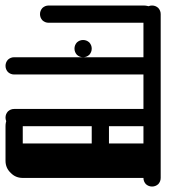

<svg xmlns="http://www.w3.org/2000/svg" viewBox="-645 -645 665 696"><path d="M-343.8 -437.5Q-356.4 -437.5 -366.2 -446.3Q-375 -456.1 -375 -468.8Q-375 -481.4 -366.2 -491.2Q-356.4 -500 -343.8 -500Q-331.1 -500 -321.3 -491.2Q-312.5 -481.4 -312.5 -468.8Q-312.5 -456.1 -321.3 -446.3Q-331.1 -437.5 -343.8 -437.5ZM-93.8 -312.5Q-106.4 -312.5 -116.2 -321.3Q-125 -331.1 -125 -343.8Q-125 -426.8 -125 -593.8Q-125 -606.4 -116.2 -616.2Q-106.4 -625 -93.8 -625Q-81.1 -625 -71.3 -616.2Q-62.5 -606.4 -62.5 -593.8Q-62.5 -510.7 -62.5 -343.8Q-62.5 -331.1 -71.3 -321.3Q-81.1 -312.5 -93.8 -312.5Z M-250 0Q-276.4 0 -293.9 -18.6Q-312.5 -36.1 -312.5 -62.5Q-312.5 -104.5 -312.5 -187.5Q-382.8 -187.5 -593.8 -187.5Q-606.4 -187.5 -616.2 -196.3Q-625 -206.1 -625 -218.8Q-625 -231.4 -616.2 -241.2Q-606.4 -250 -593.8 -250Q-500 -250 -312.5 -250Q-286.1 -250 -268.6 -231.4Q-250 -212.9 -250 -187.5Q-250 -145.5 -250 -62.5Q-218.8 -62.5 -125 -62.5Q-125 -132.8 -125 -343.8Q-125 -356.4 -116.2 -366.2Q-106.4 -375 -93.8 -375Q-81.1 -375 -71.3 -366.2Q-62.5 -356.4 -62.5 -343.8Q-62.5 -250 -62.5 -62.5Q-62.5 -36.1 -81.1 -18.6Q-98.6 0 -125 0Q-167 0 -250 0Z M-93.8 -312.5Q-106.4 -312.5 -116.2 -321.3Q-125 -331.1 -125 -343.8Q-125 -354.5 -125 -375Q-242.2 -375 -593.8 -375Q-606.4 -375 -616.2 -383.8Q-625 -393.6 -625 -406.2Q-625 -418.9 -616.2 -428.7Q-606.4 -437.5 -593.8 -437.5Q-437.5 -437.5 -125 -437.5Q-98.6 -437.5 -81.1 -418.9Q-62.5 -400.4 -62.5 -375Q-62.5 -364.3 -62.5 -343.8Q-62.5 -331.1 -71.3 -321.3Q-81.1 -312.5 -93.8 -312.5Z M-93.8 31.2Q-106.4 31.2 -116.2 22.5Q-125 12.7 -125 0Q-125 -20.5 -125 -62.5Q-234.4 -62.5 -562.5 -62.5Q-588.9 -62.5 -606.4 -81.1Q-625 -98.6 -625 -125Q-625 -145.5 -625 -187.5Q-625 -213.9 -606.4 -231.4Q-587.9 -250 -562.5 -250Q-417 -250 -125 -250Q-125 -273.4 -125 -343.8Q-125 -356.4 -116.2 -366.2Q-106.4 -375 -93.8 -375Q-81.1 -375 -71.3 -366.2Q-62.5 -356.4 -62.5 -343.8Q-62.5 -312.5 -62.5 -250Q-62.5 -223.6 -81.1 -206.1Q-98.6 -187.5 -125 -187.5Q-270.5 -187.5 -562.5 -187.5Q-562.5 -171.9 -562.5 -125Q-453.1 -125 -125 -125Q-98.6 -125 -81.1 -106.4Q-62.5 -87.9 -62.5 -62.5Q-62.5 -42 -62.5 0Q-62.5 12.7 -71.3 22.5Q-81.1 31.2 -93.8 31.2Z M-343.8 -437.5Q-356.4 -437.5 -366.2 -446.3Q-375 -456.1 -375 -468.8Q-375 -481.4 -366.2 -491.2Q-356.4 -500 -343.8 -500Q-331.1 -500 -321.3 -491.2Q-312.5 -481.4 -312.5 -468.8Q-312.5 -456.1 -321.3 -446.3Q-331.1 -437.5 -343.8 -437.5ZM-93.8 -312.5Q-106.4 -312.5 -116.2 -321.3Q-125 -331.1 -125 -343.8Q-125 -426.8 -125 -593.8Q-125 -606.4 -116.2 -616.2Q-106.4 -625 -93.8 -625Q-81.1 -625 -71.3 -616.2Q-62.5 -606.4 -62.5 -593.8Q-62.5 -510.7 -62.5 -343.8Q-62.5 -331.1 -71.3 -321.3Q-81.1 -312.5 -93.8 -312.5Z M-93.8 0Q-106.4 0 -116.2 -8.8Q-125 -18.6 -125 -31.2Q-125 -135.7 -125 -343.8Q-125 -356.4 -116.2 -366.2Q-106.4 -375 -93.8 -375Q-81.1 -375 -71.3 -366.2Q-62.5 -356.4 -62.5 -343.8Q-62.5 -239.3 -62.5 -31.2Q-62.5 -18.6 -71.3 -8.8Q-81.1 0 -93.8 0Z M-93.8 -312.5Q-106.4 -312.5 -116.2 -321.3Q-125 -331.1 -125 -343.8Q-125 -417 -125 -562.5Q-210.9 -562.5 -468.8 -562.5Q-481.4 -562.5 -491.2 -571.3Q-500 -581.1 -500 -593.8Q-500 -606.4 -491.2 -616.2Q-481.4 -625 -468.8 -625Q-354.5 -625 -125 -625Q-98.6 -625 -81.1 -606.4Q-62.5 -587.9 -62.5 -562.5Q-62.5 -489.3 -62.5 -343.8Q-62.5 -331.1 -71.3 -321.3Q-81.1 -312.5 -93.8 -312.5Z M-562.5 0Q-588.9 0 -606.4 -18.6Q-625 -36.1 -625 -62.5Q-625 -104.5 -625 -187.5Q-625 -213.9 -606.4 -231.4Q-587.9 -250 -562.5 -250Q-417 -250 -125 -250Q-125 -273.4 -125 -343.8Q-125 -356.4 -116.2 -366.2Q-106.4 -375 -93.8 -375Q-81.1 -375 -71.3 -366.2Q-62.5 -356.4 -62.5 -343.8Q-62.5 -312.5 -62.5 -250Q-62.5 -223.6 -81.1 -206.1Q-98.6 -187.5 -125 -187.5Q-270.5 -187.5 -562.5 -187.5Q-562.5 -156.2 -562.5 -62.5Q-453.1 -62.5 -125 -62.5Q-125 -78.1 -125 -125Q-125 -137.7 -116.2 -147.5Q-106.4 -156.2 -93.8 -156.2Q-81.1 -156.2 -71.3 -147.5Q-62.5 -137.7 -62.5 -125Q-62.5 -104.5 -62.5 -62.5Q-62.5 -36.1 -81.1 -18.6Q-98.6 0 -125 0Q-270.5 0 -562.5 0Z M-343.8 -437.5Q-356.4 -437.5 -366.2 -446.3Q-375 -456.1 -375 -468.8Q-375 -481.4 -366.2 -491.2Q-356.4 -500 -343.8 -500Q-331.1 -500 -321.3 -491.2Q-312.5 -481.4 -312.5 -468.8Q-312.5 -456.1 -321.3 -446.3Q-331.1 -437.5 -343.8 -437.5ZM-93.8 -312.5Q-106.4 -312.5 -116.2 -321.3Q-125 -331.1 -125 -343.8Q-125 -426.8 -125 -593.8Q-125 -606.4 -116.2 -616.2Q-106.4 -625 -93.8 -625Q-81.1 -625 -71.3 -616.2Q-62.5 -606.4 -62.5 -593.8Q-62.5 -510.7 -62.5 -343.8Q-62.5 -331.1 -71.3 -321.3Q-81.1 -312.5 -93.8 -312.5Z M-593.8 -187.5Q-606.4 -187.5 -616.2 -196.3Q-625 -206.1 -625 -218.8Q-625 -231.4 -616.2 -241.2Q-606.4 -250 -593.8 -250Q-437.5 -250 -125 -250Q-125 -273.4 -125 -343.8Q-125 -356.4 -116.2 -366.2Q-106.4 -375 -93.8 -375Q-81.1 -375 -71.3 -366.2Q-62.5 -356.4 -62.5 -343.8Q-62.5 -312.5 -62.5 -250Q-62.5 -223.6 -81.1 -206.1Q-98.6 -187.5 -125 -187.5Q-281.2 -187.5 -593.8 -187.5Z M-93.8 -312.5Q-106.4 -312.5 -116.2 -321.3Q-125 -331.1 -125 -343.8Q-125 -354.5 -125 -375Q-242.2 -375 -593.8 -375Q-606.4 -375 -616.2 -383.8Q-625 -393.6 -625 -406.2Q-625 -418.9 -616.2 -428.7Q-606.4 -437.5 -593.8 -437.5Q-437.5 -437.5 -125 -437.5Q-98.6 -437.5 -81.1 -418.9Q-62.5 -400.4 -62.5 -375Q-62.5 -364.3 -62.5 -343.8Q-62.5 -331.1 -71.3 -321.3Q-81.1 -312.5 -93.8 -312.5Z"/></svg>

Font: conwrite
Style: Regular
Weight: 400
Designer: Willllllliam
Version: 1.0